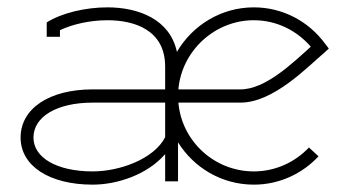

<svg xmlns="http://www.w3.org/2000/svg" viewBox="-20 -493 950 522"><path d="M428 -73H429V0H464V-106C507 -37 583 9 670 9C740 9 802 -21 846 -68L820 -92C782 -52 729 -27 670 -27C563 -27 474 -109 465 -214H634C724 -214 817 -312 862 -350L874 -361L864 -374C820 -434 750 -473 670 -473C581 -473 503 -424 461 -352C442 -441 356 -473 272 -473C213 -473 148 -458 107 -432V-393H143V-411C175 -426 222 -438 272 -438C345 -438 429 -412 429 -312V-250H232C114 -250 36 -198 36 -119C36 -42 114 9 232 9C300 9 381 -19 428 -73ZM634 -250H465C474 -355 564 -438 670 -438C732 -438 787 -410 825 -366C776 -322 702 -250 634 -250ZM429 -214V-120C399 -61 306 -27 232 -27C135 -27 71 -64 71 -119C71 -176 135 -214 232 -214Z"/></svg>

Font: Rawengulk
Style: Regular
Weight: 400
Version: Version 0.9